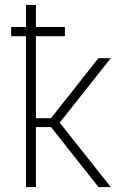

<svg xmlns="http://www.w3.org/2000/svg" viewBox="-20 -755 540 775"><path d="M85 0V-609H25V-646H85V-735H125V-646H242V-609H125V-278H186L377 -520H427L221 -260L427 0H377L375 -3L186 -242H125V0Z"/></svg>

Font: Iosevka SS18 Extralight
Style: Regular
Weight: 200
Monospace: yes
Designer: Belleve Invis
Foundry: Belleve Invis
Version: Version 25.1.1; ttfautohint (v1.8.4)